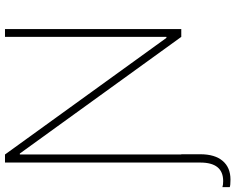

<svg xmlns="http://www.w3.org/2000/svg" viewBox="-128 -640 944 770"><g transform="rotate(-90 344.0 -255.0)"><path d="M109.4 -707 577.1 -59.6H581.1V-707H612.3V0H581.1L113.3 -647.5H109.4V0H110.4V76.2Q110.4 134.8 83.7 166Q57.1 197.3 8.8 197.3Q-14.6 197.3 -21.5 194.3V165Q-12.7 168 2.9 168Q77.1 168 77.1 76.2V-707Z"/></g></svg>

Font: Pretendard Std Thin
Style: Regular
Weight: 100
Designer: Base glyphs from Inter by Rasmus Andersson; Hangeul glyphs from Noto Sans CJK(Source Han Sans) by Jang Soo-young and Kan
Foundry: Kil Hyung-jin
Version: Version 1.309